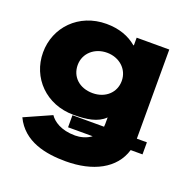

<svg xmlns="http://www.w3.org/2000/svg" viewBox="-139 -665 1071 1077"><g transform="rotate(20 396.5 -126.5)"><path d="M51.9 126C111.3 251 246.6 275 364.3 275C525.7 275 649.9 212.5 685.9 91H756.5V19H696.5C696.5 17.3 696.5 15.7 696.5 14V-513H501.8V-467H498.5C452.3 -506 391.8 -528 317 -528C152 -528 36.5 -406 36.5 -256C36.5 -106 152 15 317 15C394 15 460 5 501.8 -37V1C501.8 7.3 501.4 13.3 500.7 19H312.1V91H459C430.6 112.7 393.2 121 364.3 121C279.6 121 232.3 86 211.4 55ZM243.3 -256C243.3 -327 301.6 -377 375.3 -377C447.9 -377 506.2 -327 506.2 -256C506.2 -186 451.2 -136 375.3 -136C296.1 -136 243.3 -186 243.3 -256Z"/></g></svg>

Font: Hussar
Style: BdWide
Weight: 700
Foundry: Cannot Into Space Fonts
Version: Version 2.00